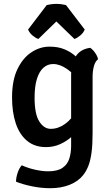

<svg xmlns="http://www.w3.org/2000/svg" viewBox="-20 -748 570 988"><path d="M484.5 -443.5Q469 -430.5 462.8 -406Q456.5 -381.5 456.5 -353V-63.5Q456.5 -3.5 451 37.2Q445.5 78 434.8 105.5Q424 133 408 153Q383.5 184.5 339.5 202.5Q295.5 220.5 238.5 220.5Q192.5 220.5 145 210.8Q97.5 201 62.5 187Q62.5 166 70.8 141.2Q79 116.5 92 102.5Q123.5 117 160.5 125.2Q197.5 133.5 227.5 133.5Q275.5 133.5 301.2 116Q327 98.5 336.5 68.5Q346 38.5 346 1.5V-367Q346 -417.5 368.8 -456Q391.5 -494.5 444 -502Q457 -494 469.2 -476.5Q481.5 -459 484.5 -443.5ZM42 -246.5Q42 -335 70 -392.8Q98 -450.5 142 -479.2Q186 -508 235 -508Q279.5 -508 312 -494.2Q344.5 -480.5 367.5 -460Q390.5 -439.5 406 -418.5L390 -322.5Q363.5 -366 326 -392.2Q288.5 -418.5 253.5 -418.5Q225 -418.5 203.5 -399.5Q182 -380.5 170 -342.2Q158 -304 158 -245.5Q158 -160.5 182.2 -122.8Q206.5 -85 241 -85Q279.5 -85 314.5 -110Q349.5 -135 370 -175.5L387 -90.5Q373 -66.5 347.8 -43.8Q322.5 -21 289 -6Q255.5 9 217 9Q158.5 9 119.5 -23.2Q80.5 -55.5 61.2 -113Q42 -170.5 42 -246.5ZM319.5 -722 416 -596Q408.5 -578 392.2 -564.8Q376 -551.5 363 -547.5L270 -637.5L177.5 -547.5Q164 -551.5 148 -564.8Q132 -578 124.5 -596L220.5 -722Q230.5 -724.5 243.5 -726.2Q256.5 -728 270 -728Q284 -728 297 -726.2Q310 -724.5 319.5 -722Z"/></svg>

Font: Signika Light Medium
Style: Regular
Weight: 500
Version: Version 2.003;gftools[0.9.32]